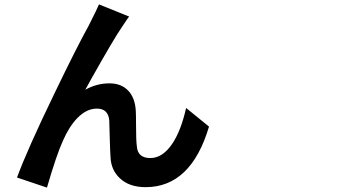

<svg xmlns="http://www.w3.org/2000/svg" viewBox="-20 -810 1540 876"><path d="M194.3 45.9 57.6 0Q104.5 -127.9 228.5 -383.8Q330.1 -594.7 383.8 -691.4Q387.7 -700.2 397.5 -718.8Q419.9 -762.7 431.6 -790L569.3 -734.4Q562.5 -726.6 547.9 -704.1Q541 -694.3 538.1 -689.5Q499 -632.8 396.5 -450.2Q377.9 -415 369.1 -400.4Q420.9 -429.7 479.5 -429.7Q533.2 -429.7 564.9 -396.5Q596.7 -363.3 599.6 -302.7Q600.6 -287.1 600.6 -246.1Q600.6 -167 604.5 -141.6Q608.4 -88.9 666 -88.9Q723.6 -88.9 768.6 -158.2Q806.6 -216.8 829.1 -317.4L933.6 -232.4Q851.6 43.9 644.5 43.9Q569.3 43.9 526.4 2.9Q487.3 -34.2 484.4 -90.8Q482.4 -118.2 480.5 -187.5Q479.5 -242.2 478.5 -260.7Q473.6 -314.5 421.9 -314.5Q375 -314.5 333 -271.5Q295.9 -233.4 267.6 -168.9Q238.3 -105.5 194.3 45.9Z"/></svg>

Font: Bpmf GenYo Gothic B
Style: B
Weight: 700
Foundry: But Ko
Version: Version 1.320